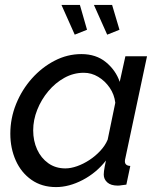

<svg xmlns="http://www.w3.org/2000/svg" viewBox="-20 -751 646 781"><path d="M208 10Q150 10 108 -19.5Q66 -49 44 -98.5Q22 -148 22 -207Q22 -270 45.5 -328Q69 -386 109.5 -431.5Q150 -477 202 -504Q254 -531 311 -531Q371 -531 411 -498Q451 -465 467 -418L490 -522H578L490 -108Q489 -104 488.5 -101Q488 -98 488 -95Q488 -77 510 -76L494 0Q483 1 474.5 2.5Q466 4 459 4Q431 4 416.5 -9Q402 -22 402 -41Q402 -47 403 -55Q404 -63 406 -74Q408 -85 411 -98Q372 -48 316.5 -19Q261 10 208 10ZM246 -66Q268 -66 293.5 -75Q319 -84 343.5 -100Q368 -116 388 -137.5Q408 -159 418 -183L449 -333Q445 -367 426 -394.5Q407 -422 379.5 -438.5Q352 -455 321 -455Q279 -455 242 -434.5Q205 -414 176.5 -380Q148 -346 131.5 -304.5Q115 -263 115 -221Q115 -178 131 -143Q147 -108 176.5 -87Q206 -66 246 -66ZM362 -731H436L466 -630L416 -610ZM230 -731H305L334 -630L284 -610Z"/></svg>

Font: Raleway Thin Medium
Style: Italic
Weight: 500
Italic angle: -12°
Version: Version 4.026